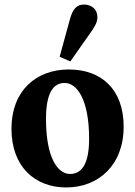

<svg xmlns="http://www.w3.org/2000/svg" viewBox="-20 -801 588 836"><path d="M268.3 15.2C409 15.2 518.4 -82.3 518.4 -249.1C518.4 -413.2 420.5 -498.5 279.5 -498.5C136.4 -498.5 29.9 -405 29.9 -240.7C29.9 -73.9 133.1 15.2 268.3 15.2ZM284.9 -43.5C232.2 -43.5 180.3 -112.1 180.3 -283.2C180.3 -388.6 207.8 -439.8 261.2 -439.8C315 -439.8 368 -368.3 368 -196.5C368 -96.8 341.2 -43.5 284.9 -43.5ZM239.6 -553.8 286.2 -533.6 368.7 -650.9C391.2 -682.8 404.1 -701.5 404.1 -726.8C404.1 -760.4 378.7 -781.2 346.1 -781.2C315.3 -781.2 296.5 -763.9 283.6 -714L239.6 -553.8Z"/></svg>

Font: Source Serif Variable
Style: Regular
Weight: 389
Designer: Frank Grießhammer
Foundry: Adobe Systems Incorporated
Version: Version 3.001;hotconv 1.0.111;makeotfexe 2.5.65597